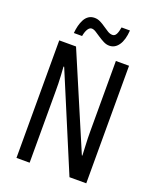

<svg xmlns="http://www.w3.org/2000/svg" viewBox="-163 -1001 895 1096"><g transform="rotate(20 284.5 -452.5)"><path d="M497 0H395L151 -582H147Q149 -555 150.5 -529.5Q152 -504 152.5 -481.5Q153 -459 153 -438V0H73V-714H175L419 -141H422Q421 -171 419.5 -196.5Q418 -222 417.5 -244.5Q417 -267 417 -286V-714H497ZM137 -782Q139 -806 144.5 -827.5Q150 -849 159.5 -866.5Q169 -884 184 -894Q199 -904 220 -904Q238 -904 255 -895.5Q272 -887 288 -875.5Q304 -864 318.5 -855.5Q333 -847 347 -847Q362 -847 370 -863Q378 -879 382 -905H433Q429 -846 407 -814.5Q385 -783 351 -783Q333 -783 315.5 -792Q298 -801 281.5 -812Q265 -823 251 -832Q237 -841 225 -841Q212 -841 202 -825.5Q192 -810 187 -782Z"/></g></svg>

Font: Noto Sans ExtraCondensed
Style: Regular
Weight: 400
Width: 2
Designer: Monotype Design Team
Foundry: Monotype Imaging Inc.
Version: Version 2.013